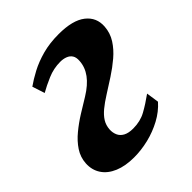

<svg xmlns="http://www.w3.org/2000/svg" viewBox="-164 -665 779 779"><g transform="rotate(-45 226.0 -275.0)"><path d="M159.5 10Q109.5 10 73.8 -5Q38 -20 19.8 -47.5Q1.5 -75 3.5 -111.5Q5.5 -145 24 -173Q42.5 -201 70.8 -224.2Q99 -247.5 131 -267.5Q163 -287.5 193 -305.5Q234.5 -331 256 -360.2Q277.5 -389.5 279.5 -423.5Q281 -443 273.5 -454.5Q266 -466 252.2 -471.2Q238.5 -476.5 221.5 -476.5Q183.5 -476.5 148.5 -461.5Q113.5 -446.5 87.5 -431.5L70 -485Q94.5 -502.5 127.5 -520Q160.5 -537.5 202.5 -549Q244.5 -560.5 296 -560.5Q376.5 -560.5 415 -530.2Q453.5 -500 450 -450Q447.5 -415 429.2 -386.5Q411 -358 382.8 -334Q354.5 -310 322.5 -289.2Q290.5 -268.5 260.5 -249.5Q232.5 -232 212.5 -215.5Q192.5 -199 181.5 -181.2Q170.5 -163.5 169 -140.5Q168 -123 174.5 -108Q181 -93 197 -84.2Q213 -75.5 239.5 -75.5Q280.5 -75.5 312 -92.8Q343.5 -110 379.5 -136L387.5 -81.5Q360.5 -51 322.8 -30.8Q285 -10.5 242.8 -0.2Q200.5 10 159.5 10Z"/></g></svg>

Font: Merriweather 36pt Black
Style: Italic
Weight: 900
Italic angle: -7.8°
Version: Version 2.101